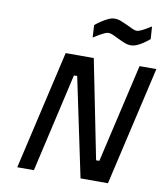

<svg xmlns="http://www.w3.org/2000/svg" viewBox="-99 -1021 964 1103"><g transform="rotate(10 383.0 -469.0)"><path d="M237 -694H401L516 -118H535L668 -694H766L606 0H446L325 -576H306L174 0H77ZM704 -858Q685 -842 667 -830Q651 -819 632.5 -811Q614 -803 597 -803Q579 -803 560 -810.5Q541 -818 523 -827Q505 -836 488.5 -843.5Q472 -851 460 -851Q450 -851 436 -844.5Q422 -838 408 -830Q392 -820 374 -809L370 -881Q389 -897 408 -909Q425 -920 444 -929Q463 -938 480 -938Q499 -938 518.5 -930.5Q538 -923 556 -914.5Q574 -906 589.5 -898.5Q605 -891 616 -891Q624 -891 638 -897Q652 -903 666 -911Q682 -920 699 -931Z"/></g></svg>

Font: Panefresco 600wt
Style: Italic
Weight: 600
Foundry: Campivisivi & Chank Co
Version: Version 1.000